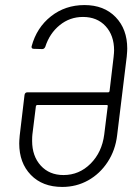

<svg xmlns="http://www.w3.org/2000/svg" viewBox="-20 -728 537 759"><path d="M483 -536Q483 -526 481 -504L443 -193Q436 -134 405.5 -87.5Q375 -41 328.5 -15Q282 11 226 11Q148 11 102 -36.5Q56 -84 56 -161Q56 -171 58 -193L77 -353Q79 -363 88 -363H408Q411 -363 413 -367L429 -502Q431 -520 431 -529Q431 -588 397.5 -624.5Q364 -661 308 -661Q256 -661 216 -628.5Q176 -596 159 -543Q155 -534 147 -534L113 -535Q108 -535 106 -538Q104 -541 105 -545Q125 -619 181.5 -663.5Q238 -708 314 -708Q391 -708 437 -660.5Q483 -613 483 -536ZM392 -196 406 -309Q406 -313 402 -313H127Q124 -313 122 -309L108 -196Q107 -188 107 -171Q107 -111 141 -73.5Q175 -36 231 -36Q293 -36 338 -81Q383 -126 392 -196Z"/></svg>

Font: Barlow Condensed Light
Style: Italic
Weight: 300
Width: 3
Italic angle: -7°
Designer: Jeremy Tribby
Foundry: Tribby Type
Version: Version 1.408